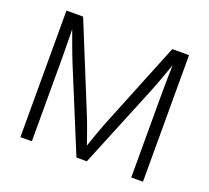

<svg xmlns="http://www.w3.org/2000/svg" viewBox="-124 -883 1130 1037"><g transform="rotate(20 441.5 -364.0)"><path d="M89.4 0V-727.5H185.1L389.6 -226.1Q396 -210 404.1 -188.5Q412.1 -167 420.4 -143.3Q428.7 -119.6 436.8 -96.4Q444.8 -73.2 451.2 -53.7H433.6Q439.9 -72.8 447.8 -95.5Q455.6 -118.2 464.1 -142.1Q472.7 -166 480.7 -188Q488.8 -210 495.1 -226.1L697.8 -727.5H793.9V0H726.6V-463.4Q726.6 -484.9 726.8 -510.3Q727.1 -535.6 727.5 -562.7Q728 -589.8 728.5 -617.4Q729 -645 729.5 -671.4H737.8Q727.5 -642.1 717.3 -612.8Q707 -583.5 697 -556.2Q687 -528.8 677.7 -505.1Q668.5 -481.4 661.1 -463.4L471.2 0H411.6L220.7 -463.4Q213.4 -481.4 204.3 -504.6Q195.3 -527.8 185.3 -554.9Q175.3 -582 164.6 -611.6Q153.8 -641.1 142.6 -671.4H152.3Q153.3 -646.5 153.6 -619.4Q153.8 -592.3 154.3 -564.9Q154.8 -537.6 155 -511.7Q155.3 -485.8 155.3 -463.4V0Z"/></g></svg>

Font: Inter 20pt Light
Style: Regular
Weight: 300
Version: Version 4.001;git-66647c0bb